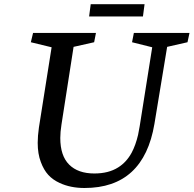

<svg xmlns="http://www.w3.org/2000/svg" viewBox="-20 -895 938 930"><path d="M277.8 -292Q272 -255.4 272 -226.6Q272 -140.6 314.9 -97.7Q357.9 -54.7 437 -54.7Q505.9 -54.7 552.2 -84Q592.3 -108.9 617.7 -155.3Q637.2 -191.9 648.9 -242.2Q652.3 -257.3 656.7 -284.2L717.3 -666L619.6 -690.4L628.4 -735.4H897.9L888.2 -690.4L789.6 -668L728 -294.9Q675.8 15.6 389.2 15.6Q321.3 15.6 269 -8.8Q235.8 -23.9 213.9 -47.9Q191.9 -71.8 177.7 -110.4Q162.6 -149.9 162.6 -203.1Q162.6 -236.3 168.5 -277.3L230 -666L129.4 -690.4L140.1 -735.4H444.8L436 -690.4L336.4 -668ZM419.4 -874.5H680.2L672.4 -815.4H411.6Z"/></svg>

Font: Neuton
Style: Italic
Weight: 400
Italic angle: -9°
Designer: Brian M Zick
Version: Version 1.32